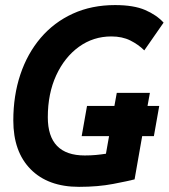

<svg xmlns="http://www.w3.org/2000/svg" viewBox="-20 -723 662 753"><path d="M290 9.8Q168.5 9.8 100.3 -59.1Q32.2 -127.9 32.2 -250.5Q32.2 -348.1 59.8 -430.7Q87.4 -513.2 139.6 -574.5Q191.9 -635.7 265.6 -669.4Q339.4 -703.1 431.2 -703.1Q504.4 -703.1 549.1 -683.8Q593.8 -664.6 621.6 -634.3L545.9 -525.4Q522.9 -548.3 491.2 -564.2Q459.5 -580.1 416.5 -580.1Q346.2 -580.1 289.8 -539.6Q233.4 -499 200.4 -427.5Q167.5 -356 167.5 -263.2Q167.5 -113.3 312.5 -113.3Q335 -113.3 356 -115.2Q377 -117.2 395.5 -120.1L407.7 -189H300.3L321.3 -307.6H428.7L438 -358.9H567.9L558.6 -307.6H604.5L583.5 -189H537.6L507.8 -19.5Q483.9 -13.2 424.1 -1.7Q364.3 9.8 290 9.8Z"/></svg>

Font: CaskaydiaCove NF
Style: Bold Italic
Weight: 700
Italic angle: -10°
Designer: Aaron Bell
Foundry: Saja Typeworks
Version: Version 2111.001; VTT 6.35;Nerd Fonts 3.2.1